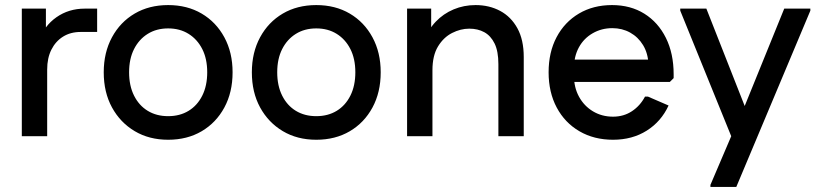

<svg xmlns="http://www.w3.org/2000/svg" viewBox="-20 -537 3223 757"><path d="M66 0V-503H161V-368L134 -377Q154 -435 202.5 -469Q251 -503 314 -503H363V-411H298Q258 -411 228.5 -392.5Q199 -374 182.5 -341Q166 -308 166 -263V0Z M643 14Q568 14 511 -20Q454 -54 421.5 -113.5Q389 -173 389 -252Q389 -330 421.5 -390Q454 -450 511 -483.5Q568 -517 643 -517Q718 -517 775 -483.5Q832 -450 864.5 -390Q897 -330 897 -252Q897 -173 864.5 -113Q832 -53 775 -19.5Q718 14 643 14ZM643 -79Q689 -79 723.5 -100Q758 -121 777.5 -160Q797 -199 797 -252Q797 -305 777.5 -343.5Q758 -382 723.5 -403.5Q689 -425 643 -425Q597 -425 562.5 -403.5Q528 -382 508.5 -343.5Q489 -305 489 -252Q489 -199 508.5 -160Q528 -121 562.5 -100Q597 -79 643 -79Z M1227 14Q1152 14 1095 -20Q1038 -54 1005.5 -113.5Q973 -173 973 -252Q973 -330 1005.5 -390Q1038 -450 1095 -483.5Q1152 -517 1227 -517Q1302 -517 1359 -483.5Q1416 -450 1448.5 -390Q1481 -330 1481 -252Q1481 -173 1448.5 -113Q1416 -53 1359 -19.5Q1302 14 1227 14ZM1227 -79Q1273 -79 1307.5 -100Q1342 -121 1361.5 -160Q1381 -199 1381 -252Q1381 -305 1361.5 -343.5Q1342 -382 1307.5 -403.5Q1273 -425 1227 -425Q1181 -425 1146.5 -403.5Q1112 -382 1092.5 -343.5Q1073 -305 1073 -252Q1073 -199 1092.5 -160Q1112 -121 1146.5 -100Q1181 -79 1227 -79Z M1585 0V-503H1680V-368L1653 -377Q1668 -420 1698 -451.5Q1728 -483 1768.5 -500Q1809 -517 1855 -517Q1909 -517 1952 -494Q1995 -471 2020 -425.5Q2045 -380 2045 -312V0H1945V-284Q1945 -335 1930 -365.5Q1915 -396 1889.5 -410Q1864 -424 1830 -424Q1796 -424 1762.5 -407Q1729 -390 1707 -354Q1685 -318 1685 -260V0Z M2397 14Q2322 14 2264.5 -19.5Q2207 -53 2175 -113Q2143 -173 2143 -252Q2143 -331 2174.5 -390.5Q2206 -450 2262.5 -483.5Q2319 -517 2393 -517Q2466 -517 2520.5 -483Q2575 -449 2605.5 -387.5Q2636 -326 2636 -244V-229L2621 -214H2194V-302H2588L2537 -282Q2535 -327 2515.5 -359Q2496 -391 2464.5 -408.5Q2433 -426 2394 -426Q2352 -426 2317 -406Q2282 -386 2262.5 -350.5Q2243 -315 2243 -268V-238Q2243 -192 2263 -155.5Q2283 -119 2318 -98Q2353 -77 2397 -77Q2439 -77 2471.5 -98.5Q2504 -120 2523 -156H2535L2616 -121Q2587 -58 2530 -22Q2473 14 2397 14Z M2781 200V192L2863 0L2899 -77L3072 -503H3175V-495L2883 200ZM2863 0 2662 -495V-503H2765L2939 -61V0Z"/></svg>

Font: Fustat SemiBold
Style: Regular
Weight: 600
Designer: Mohamed Gaber, Khaled Hosny, Laura Garcia Mut
Foundry: Kief Type Foundry, Alif Type Foundry, Hard Type Foundry
Version: Version 1.007